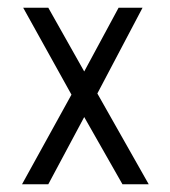

<svg xmlns="http://www.w3.org/2000/svg" viewBox="-20 -477 440 497"><path d="M37 0 165 -232 40 -457H105L198 -292L287 -457H349L232 -235L365 0H297L198 -174L105 0Z"/></svg>

Font: Inconsolata Condensed
Style: Regular
Weight: 400
Width: 3
Monospace: yes
Designer: Raph Levien, Cyreal, Brenton Simpson
Foundry: Raph Levien, Cyreal, Google
Version: Version 3.000; ttfautohint (v1.8.2.53-6de2)